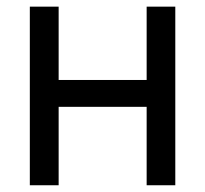

<svg xmlns="http://www.w3.org/2000/svg" viewBox="-20 -549 608 569"><path d="M433.6 -312V-232.4H133.3V-312ZM153.8 -529.3V0H68.4V-529.3ZM499.5 -529.3V0H414.6V-529.3Z"/></svg>

Font: Inter 24pt
Style: Regular
Weight: 400
Designer: Rasmus Andersson
Foundry: rsms
Version: Version 4.001;git-66647c0bb